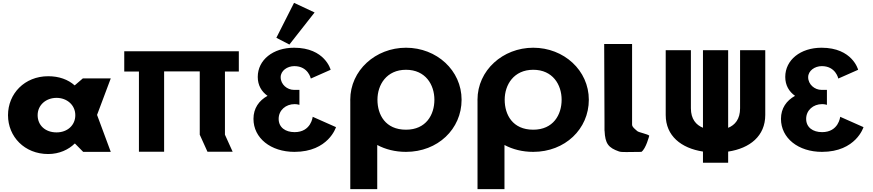

<svg xmlns="http://www.w3.org/2000/svg" viewBox="-20 -1060 6093 1340"><path d="M35.9 -256C35.9 -106 151.4 15 316.4 15C393.4 15 459.4 -16 501.2 -58H503.4L560.6 0H753.1L657.4 -258L753.1 -513H558.4L501.2 -464C455 -505 392.3 -528 316.4 -528C151.4 -528 35.9 -406 35.9 -256ZM242.7 -256C242.7 -327 301 -377 374.7 -377C447.3 -377 505.6 -327 505.6 -256C505.6 -186 450.6 -136 374.7 -136C295.5 -136 242.7 -186 242.7 -256Z M1125.4 -561.9H1374.1V-120L1428 -0.9H1603.8L1549.9 -120V-561H1646.8V-702H1549.9V-702.1H1374.1H1125.4H949.6V-702H847.2V-561H949.6V-0.9H1125.4Z M1908.7 -796.2 1999.7 -749.1 2175.6 -973 2032.2 -1040.2ZM2149.2 -511.8C2149.2 -511.8 2131.4 -598.5 2034.2 -598.5C1984.6 -598.5 1938.8 -566.2 1938.8 -521.2C1938.8 -470.2 1984.6 -432.8 2031.4 -432.8H2069.7V-328.2C2069.7 -328.2 2054.8 -333.3 2036.1 -333.3C1974.4 -333.3 1924.8 -290.8 1924.8 -230.5C1924.8 -171 1971.5 -137.8 2036.1 -137.8C2152 -137.8 2162.3 -244.9 2162.3 -244.9L2325 -172.7C2325 -172.7 2272.6 -0.1 2035.1 -0.1C1869.6 -0.1 1749 -96.2 1749 -230.5C1749 -304.4 1787.4 -358 1847.2 -391.1C1805.1 -420.9 1778.9 -465.1 1778.9 -522.9C1778.9 -641.9 1885.5 -726.9 2032.3 -726.9C2248.3 -726.9 2287.6 -573 2287.6 -573Z M2614.3 -363.9C2614.3 -468.5 2677.9 -573 2813.5 -573C2950 -573 3011.7 -468.5 3011.7 -363.9C3011.7 -259.4 2953.7 -154.8 2813.5 -154.8C2669.5 -154.8 2614.3 -259.4 2614.3 -363.9ZM2424.5 -363.9C2424.5 -359.8 2424.6 -355.7 2424.7 -351.7V260H2612.8V-48.1C2670.1 -17.5 2738.1 -0.1 2813.5 -0.1C3035.1 -0.1 3201.5 -159.1 3201.5 -363.9C3201.5 -568.8 3027.6 -726.9 2813.5 -726.9C2601.2 -726.9 2424.5 -568.8 2424.5 -363.9Z M3502.3 -363.9C3502.3 -468.5 3565.9 -573 3701.5 -573C3838 -573 3899.7 -468.5 3899.7 -363.9C3899.7 -259.4 3841.7 -154.8 3701.5 -154.8C3557.5 -154.8 3502.3 -259.4 3502.3 -363.9ZM3312.5 -363.9C3312.5 -359.8 3312.6 -355.7 3312.7 -351.7V260H3500.8V-48.1C3558.1 -17.5 3626.1 -0.1 3701.5 -0.1C3923.1 -0.1 4089.5 -159.1 4089.5 -363.9C4089.5 -568.8 3915.6 -726.9 3701.5 -726.9C3489.2 -726.9 3312.5 -568.8 3312.5 -363.9Z M4196.7 -753H4391.4V-191C4391.6 -173 4409.1 -161.8 4427.6 -145C4437.7 -135.7 4502.3 -124 4511.3 -113C4511.3 -113 4488 -21.3 4456.4 0C4363.9 0 4321 4.3 4300.1 -3C4225.8 -28.9 4203.3 -57.6 4199.4 -148L4198.9 -148V-166.5C4198.7 -176.7 4198.8 -187.5 4198.9 -199V-200Z M5320.9 -709.7H5145.1V-304.2C5145.1 -228.5 5109.9 -187.4 5061.9 -167.9V-709.7H4886.1V-168.3C4837.7 -188 4801.9 -229 4801.9 -304.3V-709.7H4626.1V-257.5C4626.1 -111.3 4734.4 -25.6 4886.1 -2.2V75.7H5061.9V-2C5213.8 -24.9 5320.9 -110.8 5320.9 -257.5Z M5830.7 -511.8C5830.7 -511.8 5812.9 -598.5 5715.7 -598.5C5666.1 -598.5 5620.3 -566.2 5620.3 -521.2C5620.3 -470.2 5666.1 -432.8 5712.9 -432.8H5751.2V-328.2C5751.2 -328.2 5736.3 -333.3 5717.6 -333.3C5655.9 -333.3 5606.3 -290.8 5606.3 -230.5C5606.3 -171 5653 -137.8 5717.6 -137.8C5833.5 -137.8 5843.8 -244.9 5843.8 -244.9L6006.5 -172.7C6006.5 -172.7 5954.1 -0.1 5716.6 -0.1C5551.1 -0.1 5430.5 -96.2 5430.5 -230.5C5430.5 -304.4 5468.9 -358 5528.7 -391.1C5486.6 -420.9 5460.4 -465.1 5460.4 -522.9C5460.4 -641.9 5567 -726.9 5713.8 -726.9C5929.8 -726.9 5969.1 -573 5969.1 -573Z"/></svg>

Font: Hussar
Style: BdWide
Weight: 700
Foundry: Cannot Into Space Fonts
Version: Version 2.00